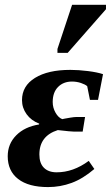

<svg xmlns="http://www.w3.org/2000/svg" viewBox="-20 -758 455 788"><path d="M268.6 -471.2Q302.2 -471.2 341.1 -466.3Q379.9 -461.4 402.8 -453.6L382.3 -348.1H349.1L337.9 -404.3Q329.6 -411.6 312 -417.5Q294.4 -423.3 275.4 -423.3Q240.2 -423.3 218.3 -401.1Q196.3 -378.9 196.3 -339.4Q196.3 -315.9 207.8 -295.7Q219.2 -275.4 235.4 -269Q240.2 -270 246.1 -271.2Q252 -272.5 268.3 -275.1Q284.7 -277.8 292.5 -277.8H329.1L319.3 -217.8H284.2Q271.5 -217.8 217.3 -224.1Q141.6 -200.2 141.6 -124Q141.6 -87.9 160.4 -69.3Q179.2 -50.8 212.4 -50.8Q280.8 -50.8 344.2 -97.7L367.2 -64.5Q320.3 -24.4 273.9 -7.3Q227.5 9.8 177.2 9.8Q97.2 9.8 54.4 -23.4Q11.7 -56.6 11.7 -116.7Q11.7 -167.5 46.6 -202.6Q81.5 -237.8 140.1 -247.1L141.1 -250.5Q107.9 -263.2 89.1 -289.3Q70.3 -315.4 70.3 -347.2Q70.3 -405.3 123.5 -438.2Q176.8 -471.2 268.6 -471.2ZM215.8 -541V-557.1L275.9 -738.3H415V-720.2L257.8 -541Z"/></svg>

Font: Tinos
Style: Bold Italic
Weight: 700
Italic angle: -16.333°
Designer: Steve Matteson
Foundry: Monotype Imaging Inc.
Version: Version 1.23